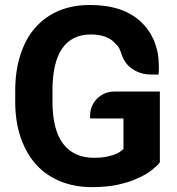

<svg xmlns="http://www.w3.org/2000/svg" viewBox="-20 -749 708 770"><path d="M621.1 -381.8V-98.1Q615.2 -90.3 606.7 -82.3Q598.1 -74.2 586.9 -65.4Q575.7 -56.6 562 -48.8Q548.3 -41 531.2 -33.7Q515.1 -25.9 495.6 -19.8Q476.1 -13.7 453.1 -8.3Q430.2 -3.4 404.5 -1Q378.9 1.5 349.6 1.5Q280.3 1.5 223.6 -21Q195.3 -32.7 170.9 -49.1Q146.5 -65.4 126 -87.9Q86.4 -130.9 63.5 -195.8Q41 -260.7 41 -342.3V-384.3Q41 -465.8 62.5 -531.2Q73.2 -563.5 87.9 -590.3Q102.5 -617.2 122.6 -639.2Q160.6 -682.1 216.3 -706.1Q272.5 -729 339.4 -729Q407.7 -729 459 -711.9Q484.9 -703.1 505.6 -690.9Q526.4 -678.7 543.5 -663.1Q577.6 -631.8 596.7 -588.4Q597.2 -587.9 597.2 -586.9H597.7Q604 -570.3 609.9 -548.1Q615.7 -525.9 616.7 -492.7V-492.2Q617.2 -482.4 617.2 -472.2Q617.2 -461.9 616.2 -450.2H584.5Q560.5 -450.2 539.1 -458Q517.6 -465.8 501 -480Q486.3 -492.2 477.5 -508.3Q468.8 -524.4 463.4 -543Q461.4 -548.8 458 -555.7Q456.5 -558.1 454.8 -560.5Q453.1 -563 451.7 -565.4Q446.3 -571.3 440.4 -576.7Q434.6 -582 430.2 -586.4Q423.3 -591.8 415.8 -595.5Q408.2 -599.1 399.9 -602.5Q376 -610.8 343.8 -610.8Q268.6 -610.8 229 -554.2Q190.4 -497.6 190.4 -385.3V-342.3Q190.4 -230 232.4 -173.3Q275.4 -116.2 357.4 -116.2Q384.8 -116.2 403.3 -119.6Q422.9 -123.5 436.5 -128.4Q443.4 -130.9 449.2 -133.5Q455.1 -136.2 460 -139.6Q464.4 -142.6 468.3 -145.5Q472.2 -148.4 475.1 -151.4V-273.9H341.3V-285.6Q341.3 -305.7 348.9 -323.2Q356.4 -340.8 369.6 -353.8Q382.8 -366.7 400.1 -374.3Q417.5 -381.8 437.5 -381.8Z"/></svg>

Font: Millunium
Style: Bold
Weight: 700
Designer: kolcsarzsolt
Foundry: Kolcsar Szilard Zsolt
Version: Version 2.000980; 2016